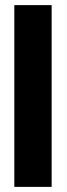

<svg xmlns="http://www.w3.org/2000/svg" viewBox="-20 -731 261 751"><path d="M36 0H182V-711H36Z"/></svg>

Font: Asimov Pro
Style: Bd
Weight: 700
Designer: Google
Version: Version 2.000980; 2014